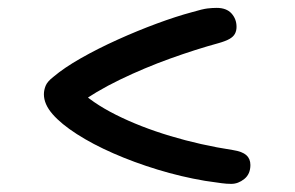

<svg xmlns="http://www.w3.org/2000/svg" viewBox="-20 -538 740 482"><path d="M560.6 -76.4Q548.8 -76.4 536.3 -78.1Q523.8 -79.8 494.8 -84Q434.6 -94.2 375.4 -112.3Q316.2 -130.4 264.3 -153.2Q212.4 -176 172.9 -201.4Q133.4 -226.8 112 -251.4Q90.2 -276.4 90.2 -301.4Q90.2 -311.6 94.5 -322.5Q98.8 -333.4 114.2 -345.2Q140.8 -367.8 183 -391.8Q225.2 -415.8 275 -438.3Q324.8 -460.8 373.5 -478.8Q422.2 -496.8 461.8 -507.4Q488.8 -515.4 501 -516.8Q513.2 -518.2 524 -518.2Q548.6 -518.2 561.2 -504.2Q573.8 -490.2 573.8 -470.6Q573.8 -460.8 569.8 -453.3Q565.8 -445.8 556.2 -440.3Q546.6 -434.8 529 -429.8Q471.8 -414.2 407.3 -391Q342.8 -367.8 281.1 -338Q219.4 -308.2 169.8 -272L175.4 -315.4Q210.2 -280.4 270.9 -249.9Q331.6 -219.4 407.5 -196.6Q483.4 -173.8 565.2 -161.2Q588.2 -157.6 598.4 -148.5Q608.6 -139.4 608.6 -123.8Q608.6 -101 593.3 -88.7Q578 -76.4 560.6 -76.4Z"/></svg>

Font: Shantell Sans Light
Style: Regular
Weight: 300
Designer: Stephen Nixon, Anya Danilova, Shantell Martin
Foundry: Arrow Type
Version: Version 1.011;[c5ecc13dd]